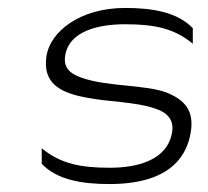

<svg xmlns="http://www.w3.org/2000/svg" viewBox="-20 -482 523 483"><path d="M97 -342C86 -271 133 -248 200 -236C250 -226 321 -226 370 -209C392 -202 419 -187 413 -150C402 -80 328 -60 256 -60C181 -60 131 -71 85 -109V-70C123 -30 185 -19 255 -19C399 -19 449 -81 460 -150C469 -206 442 -231 402 -248C348 -270 249 -263 184 -287C164 -294 138 -307 144 -342C154 -406 232 -421 295 -421C370 -421 419 -410 465 -372V-411C427 -451 365 -462 295 -462C180 -462 107 -402 97 -342Z"/></svg>

Font: Charger Sport
Style: HLObl
Weight: 100
Designer: Jasper
Foundry: Cannot Into Space Fonts
Version: Version 1.1